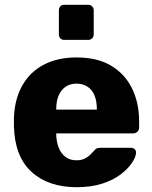

<svg xmlns="http://www.w3.org/2000/svg" viewBox="-20 -769 634 799"><path d="M299 10Q181 10 111 -54Q41 -118 38 -244Q38 -251 38 -262Q38 -273 38 -279Q41 -358 73.5 -414.5Q106 -471 163.5 -500.5Q221 -530 298 -530Q386 -530 443.5 -495Q501 -460 530 -400Q559 -340 559 -263V-239Q559 -228 552 -221Q545 -214 534 -214H214Q214 -213 214 -211Q214 -209 214 -207Q215 -178 224.5 -154Q234 -130 252.5 -116Q271 -102 298 -102Q318 -102 331.5 -108.5Q345 -115 354 -123.5Q363 -132 368 -138Q377 -149 382.5 -151.5Q388 -154 400 -154H524Q534 -154 540.5 -148Q547 -142 546 -132Q545 -115 529 -91Q513 -67 482.5 -43.5Q452 -20 406 -5Q360 10 299 10ZM214 -313H383V-315Q383 -348 373.5 -371.5Q364 -395 344.5 -408Q325 -421 298 -421Q272 -421 253 -408Q234 -395 224 -371.5Q214 -348 214 -315ZM247 -603Q237 -603 231 -609.5Q225 -616 225 -626V-726Q225 -736 231 -742.5Q237 -749 247 -749H347Q357 -749 363.5 -742.5Q370 -736 370 -726V-626Q370 -616 363.5 -609.5Q357 -603 347 -603Z"/></svg>

Font: DVN-Rubik
Style: Bold
Weight: 700
Designer: Hubert and Fischer
Foundry: Hubert & Fischer
Version: Version 2.102